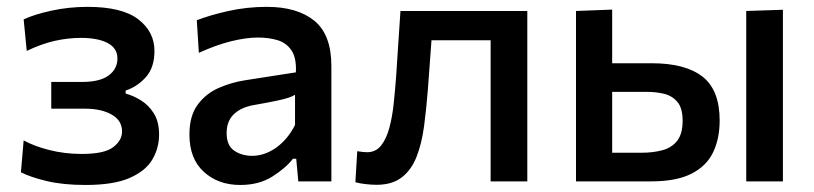

<svg xmlns="http://www.w3.org/2000/svg" viewBox="-20 -529 2374 560"><path d="M229 10.5Q163 10.5 115 -1.2Q67 -13 41 -26.5L49 -119.5Q78.5 -103 123.5 -91.5Q168.5 -80 218.5 -80Q284.5 -80 310.2 -99.8Q336 -119.5 336 -145.5Q336 -177.5 305.8 -194.8Q275.5 -212 228 -212H129.5V-290H219Q271.5 -290 297 -309Q322.5 -328 322.5 -358.5Q322.5 -388.5 294 -403.5Q265.5 -418.5 216 -418.5Q179 -418.5 140.5 -410Q102 -401.5 58 -380.5L49 -472.5Q80 -487 130.5 -498Q181 -509 235.5 -509Q336 -509 383.2 -472.8Q430.5 -436.5 430.5 -380.5Q430.5 -331.5 405 -303.5Q379.5 -275.5 346.5 -265V-256Q369 -250 391.2 -236.2Q413.5 -222.5 428.8 -198.2Q444 -174 444 -136.5Q444 -97.5 424.5 -64Q405 -30.5 358.2 -10Q311.5 10.5 229 10.5Z M680.5 10.5Q616.5 10.5 574.5 -27.8Q532.5 -66 532.5 -136.5Q532.5 -191.5 556.8 -224Q581 -256.5 618.5 -272.8Q656 -289 695.5 -295L843 -318Q845 -359.5 830.5 -381.5Q816 -403.5 790.5 -411.5Q765 -419.5 732.5 -419.5Q698 -419.5 654.5 -408.8Q611 -398 560 -375L554 -470Q591 -484.5 645.5 -496.8Q700 -509 758.5 -509Q847 -509 896.8 -468.5Q946.5 -428 946.5 -336.5V0H850L844 -66H834.5Q813 -38.5 774.2 -14Q735.5 10.5 680.5 10.5ZM715.5 -74.5Q751.5 -74.5 785.2 -98.2Q819 -122 840.5 -164.5V-252.5Q833.5 -248 821.5 -244Q809.5 -240 786 -235Q762.5 -230 720 -222.5Q683 -216 662 -195.8Q641 -175.5 641 -141Q641 -104.5 663.2 -89.5Q685.5 -74.5 715.5 -74.5Z M1078 10Q1064 10 1046.5 8Q1029 6 1016.5 2.5L1022 -88Q1030 -86.5 1038 -85.8Q1046 -85 1050.5 -85Q1076 -85 1091.5 -104.5Q1107 -124 1115.8 -156.8Q1124.5 -189.5 1128.5 -228.8Q1132.5 -268 1135.5 -307.5Q1138.5 -356 1141.8 -404Q1145 -452 1148 -497H1518V0H1411V-411.5H1238.5Q1236 -375.5 1233.2 -339.2Q1230.5 -303 1228 -268.5Q1223.5 -211 1216.8 -160.5Q1210 -110 1195 -71.8Q1180 -33.5 1152 -11.8Q1124 10 1078 10Z M1660 0V-497L1765.5 -501V-344.5H1881.5Q1979 -344.5 2029 -305.5Q2079 -266.5 2079 -177.5Q2079 -125 2060 -85Q2041 -45 1997 -22.5Q1953 0 1879 0ZM1765.5 -83.5H1851Q1884.5 -83.5 1911.8 -90.8Q1939 -98 1955 -118.2Q1971 -138.5 1971 -177Q1971 -214 1955.5 -232Q1940 -250 1916.5 -255.5Q1893 -261 1869.5 -261H1765.5ZM2156.5 0V-497L2263.5 -500.5V0Z"/></svg>

Font: Commissioner Medium
Style: Regular
Weight: 500
Designer: Kostas Bartsokas
Foundry: Kostas Bartsokas
Version: Version 1.000; ttfautohint (v1.8.3)